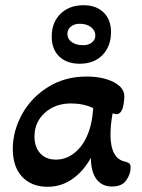

<svg xmlns="http://www.w3.org/2000/svg" viewBox="-20 -702 544 735"><path d="M178 -562Q178 -616 211.5 -649Q245 -682 300 -682Q348 -682 376.5 -654.5Q405 -627 405 -579Q405 -525 372.5 -491.5Q340 -458 285 -458Q236 -458 207 -485.5Q178 -513 178 -562ZM345 -566Q345 -585 328.5 -598Q312 -611 285 -611Q264 -611 251 -600Q238 -589 238 -572Q238 -553 254.5 -541Q271 -529 299 -529Q319 -529 332 -539.5Q345 -550 345 -566ZM29 -132Q29 -200 64 -264Q99 -328 163.5 -368.5Q228 -409 311 -409Q373 -409 414.5 -388Q456 -367 456 -333Q456 -322 454 -308.5Q452 -295 449 -286Q441 -265 426 -265Q422 -265 411 -268Q403 -223 403 -187Q403 -94 460 -83Q471 -80 475.5 -76Q480 -72 480 -60Q480 -36 463.5 -12Q447 12 409 12Q370 12 349 -16.5Q328 -45 328 -98Q300 -47 257.5 -17Q215 13 162 13Q101 13 65 -25Q29 -63 29 -132ZM312 -179Q332 -221 337 -288Q299 -306 252 -306Q191 -306 151.5 -270Q112 -234 112 -180Q112 -139 134 -115Q156 -91 194 -91Q232 -91 263 -115Q294 -139 312 -179Z"/></svg>

Font: AkayaTelivigala
Style: Regular
Weight: 400
Designer: Vaishnavi Murthy Yerkadithaya ( vaishnavimurthy@gmail.com ), Juan Luis Blanco Aristondo ( juan@blancoletters.com )
Version: Version 1.000